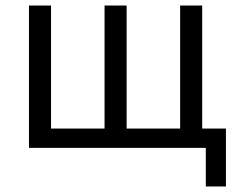

<svg xmlns="http://www.w3.org/2000/svg" viewBox="-20 -536 865 696"><path d="M726 140V0H85V-516H165V-70H359V-516H439V-70H633V-516H713V-70H799V140Z"/></svg>

Font: Anuphan
Style: Regular
Weight: 400
Designer: Mike Abbink, Paul van der Laan, Pieter van Rosmalen, Mint Tantisuwanna
Foundry: Bold Monday; Cadson Demak
Version: Version 3.002;hotconv 1.0.109;makeotfexe 2.5.65596